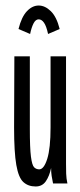

<svg xmlns="http://www.w3.org/2000/svg" viewBox="-20 -664 290 695"><path d="M109 11Q82 11 64.5 -5Q47 -21 39 -67Q31 -113 31 -202L32 -460H88V-198Q88 -128 92 -97Q96 -66 103.5 -58.5Q111 -51 122 -51Q139 -51 151 -89Q163 -127 163 -203V-460H219V-71Q219 -53 219.5 -35.5Q220 -18 224 0H172Q169 -15 167 -27Q165 -39 165 -56Q159 -27 146 -8Q133 11 109 11ZM89 -541 47 -559Q58 -603 77.5 -623.5Q97 -644 120 -644Q143 -644 164 -623.5Q185 -603 196 -559L154 -541Q148 -569 139.5 -581.5Q131 -594 120 -594Q109 -594 101.5 -579.5Q94 -565 89 -541Z"/></svg>

Font: Inconsolata UltraCondensed Medium
Style: Regular
Weight: 500
Width: 1
Monospace: yes
Designer: Raph Levien, Cyreal, Brenton Simpson
Foundry: Raph Levien, Cyreal, Google
Version: Version 3.001; ttfautohint (v1.8.2.53-6de2)